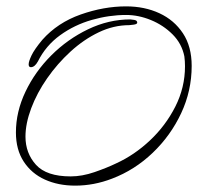

<svg xmlns="http://www.w3.org/2000/svg" viewBox="-20 -560 648 603"><path d="M216 23Q163 23 121 4Q79 -15 54.5 -52.5Q30 -90 30 -144Q30 -209 60 -272Q90 -335 141 -386Q192 -437 256.5 -468Q321 -499 389 -499Q392 -499 401.5 -497.5Q411 -496 411 -489Q411 -484 399.5 -482.5Q388 -481 386 -481Q337 -481 290 -458.5Q243 -436 201.5 -398Q160 -360 128 -314Q96 -268 78 -220Q60 -172 60 -131Q60 -79 93 -42.5Q126 -6 202 -6Q238 -6 277 -19.5Q316 -33 345 -47Q402 -73 451 -119Q500 -165 530.5 -225Q561 -285 561 -352Q561 -359 560.5 -367.5Q560 -376 559 -383Q551 -423 522 -452Q493 -481 454 -497Q415 -513 376 -513Q323 -513 268.5 -497.5Q214 -482 169 -449.5Q124 -417 99 -367Q89 -349 77 -349Q70 -349 70 -358Q70 -367 79 -386Q88 -405 113 -435Q161 -489 233.5 -514.5Q306 -540 376 -540Q434 -540 480.5 -518.5Q527 -497 554.5 -455.5Q582 -414 582 -353Q582 -275 549 -204.5Q516 -134 459.5 -80Q403 -26 332 1Q275 23 216 23Z"/></svg>

Font: Fuggles
Style: Regular
Weight: 400
Designer: Rob Leuschke
Foundry: Robert E. Leuschke
Version: Version 1.100; ttfautohint (v1.8.3)